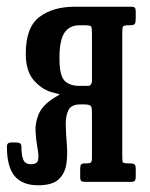

<svg xmlns="http://www.w3.org/2000/svg" viewBox="-26 -540 446 570"><path d="M-5.5 -105Q-5.5 -117 7 -117H22Q37.5 -117 37.5 -106Q37.5 -80 43 -66.2Q48.5 -52.5 66 -52.5Q85 -52.5 87.2 -65.8Q89.5 -79 85.2 -101Q81 -123 79.5 -149Q78 -175 88.8 -201Q99.5 -227 133 -248.5Q146.5 -257 150.2 -258.8Q154 -260.5 132.5 -265Q102 -271.5 76.2 -299.5Q50.5 -327.5 50.5 -380Q50.5 -459 90.8 -489.5Q131 -520 195.5 -520H363Q372.5 -520 374.8 -516.5Q377 -513 377 -503V-487.5Q377 -474 374.5 -469.5Q372 -465 359 -465H356.5Q341 -465 339 -461Q337 -457 337 -441V-76.5Q337 -61.5 338.8 -58.2Q340.5 -55 356 -55H359Q369.5 -55 373.2 -52Q377 -49 377 -37.5V-16Q377 -6.5 374 -3.2Q371 0 361.5 0H228.5Q219 0 215.5 -2.5Q212 -5 212 -14.5V-37Q212 -48 214.5 -51.5Q217 -55 227.5 -55H232Q240.5 -55 243.8 -57.8Q247 -60.5 247 -72V-204Q247 -220.5 243.8 -225.2Q240.5 -230 224 -230H212Q185.5 -230 177 -212.8Q168.5 -195.5 169.2 -168Q170 -140.5 172.5 -110Q175 -79.5 170.8 -52Q166.5 -24.5 147.8 -7.2Q129 10 87 10Q40.5 10 17.5 -17.2Q-5.5 -44.5 -5.5 -105ZM236 -285Q241.5 -285 244.2 -289.8Q247 -294.5 247 -299V-441.5Q247 -459 244 -462Q241 -465 223.5 -465H210.5Q180 -465 165.2 -442.5Q150.5 -420 150.5 -368Q150.5 -316.5 165.2 -300.8Q180 -285 210.5 -285Z"/></svg>

Font: Besley* Condensed
Style: Regular
Weight: 400
Width: 3
Designer: Owen Earl
Foundry: indestructible type*
Version: Version 3.000; ttfautohint (v1.8.3)